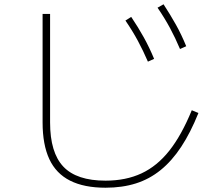

<svg xmlns="http://www.w3.org/2000/svg" viewBox="-20 -835 1040 897"><path d="M473 42Q373 42 307.5 9Q242 -24 210.5 -91.5Q179 -159 179 -263V-770H214V-263Q214 -122 276 -56.5Q338 9 473 9Q568 9 641 -25Q714 -59 771 -131Q828 -203 876 -320L907 -307Q870 -215 826.5 -149Q783 -83 730.5 -40.5Q678 2 614.5 22Q551 42 473 42ZM671 -547Q649 -598 624 -644.5Q599 -691 566 -739L593 -756Q626 -707 652 -660Q678 -613 700 -560ZM821 -606Q799 -658 774 -704.5Q749 -751 716 -799L744 -815Q776 -766 802 -719.5Q828 -673 850 -619Z"/></svg>

Font: M PLUS 1 ExtraLight
Style: Regular
Weight: 250
Version: Version 1.001